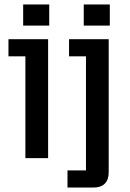

<svg xmlns="http://www.w3.org/2000/svg" viewBox="-20 -710 584 862"><path d="M94 -457H18V-534H196V0H94ZM84 -690H201V-595H84ZM283 55H366V-457H290V-534H468V64Q468 97 450.5 114.5Q433 132 400 132H283ZM356 -690H473V-595H356Z"/></svg>

Font: Mozilla Headline BETA
Style: Regular
Weight: 400
Designer: Studio DRAMA
Foundry: Studio DRAMA
Version: Version 0.100